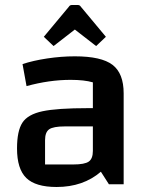

<svg xmlns="http://www.w3.org/2000/svg" viewBox="-20 -736 590 767"><path d="M474 -363V0H415L383 -50Q312 11 206 11Q122 11 85 -25Q48 -61 48 -143Q48 -213 69.5 -246Q91 -279 149.5 -291.5Q208 -304 332 -304H351V-407Q317 -417 262 -417Q177 -417 86 -392L70 -480Q112 -494 168.5 -502.5Q225 -511 279 -511Q385 -511 429.5 -477Q474 -443 474 -363ZM351 -133V-231H239Q193 -231 176.5 -219.5Q160 -208 160 -176V-79H273Q318 -79 334.5 -90.5Q351 -102 351 -133ZM155 -589 255 -709Q259 -716 267 -716H291Q299 -716 303 -709L403 -589L364 -552L279 -618L194 -552Z"/></svg>

Font: Changa Medium
Style: Regular
Weight: 500
Designer: Eduardo Rodriguez Tunni
Foundry: Eduardo Rodriguez Tunni
Version: Version 2.002; ttfautohint (v1.5) -l 8 -r 50 -G 150 -x 14 -H